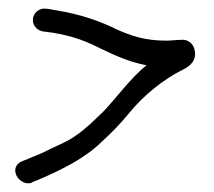

<svg xmlns="http://www.w3.org/2000/svg" viewBox="-20 -444 494 444"><path d="M53 -21V-22L68 -28C124 -52 176 -78 214 -115C237 -136 257 -156 279 -183C311 -222 356 -260 405 -284C417 -290 438 -304 429 -332C425 -344 416 -351 404 -352H403C389 -352 378 -350 364 -350C314 -350 282 -362 252 -375C210 -396 165 -411 111 -420H110C104 -421 96 -423 86 -424C70 -426 56 -413 56 -398C56 -382 69 -372 82 -371C134 -365 170 -353 206 -335C239 -319 276 -301 319 -293C282 -264 249 -217 218 -185C199 -167 177 -145 156 -131C136 -116 106 -105 79 -91C66 -85 54 -81 46 -77L33 -72C-3 -59 22 -13 53 -21Z"/></svg>

Font: Stray Cat
Style: BdCn
Weight: 700
Version: Version 1.0